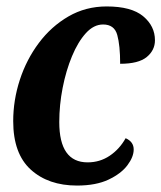

<svg xmlns="http://www.w3.org/2000/svg" viewBox="-20 -566 501 596"><path d="M219 10Q130 10 75.5 -39.5Q21 -89 21 -190Q21 -255 41.5 -318Q62 -381 100.5 -432.5Q139 -484 192.5 -515Q246 -546 311 -546Q388 -546 424.5 -515.5Q461 -485 461 -441Q461 -410 435.5 -389Q410 -368 353 -368Q353 -425 344 -457.5Q335 -490 300 -490Q271 -490 246.5 -463Q222 -436 203.5 -391.5Q185 -347 174.5 -293.5Q164 -240 164 -187Q164 -62 252 -62Q290 -62 320.5 -82.5Q351 -103 370 -137Q395 -126 395 -102Q395 -79 375.5 -53Q356 -27 317 -8.5Q278 10 219 10Z"/></svg>

Font: Noto Serif Condensed
Style: Bold Italic
Weight: 700
Width: 3
Italic angle: -12°
Designer: Monotype Design Team
Foundry: Monotype Imaging Inc.
Version: Version 2.014